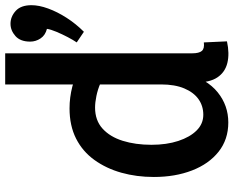

<svg xmlns="http://www.w3.org/2000/svg" viewBox="-98 -766 879 722"><g transform="rotate(-90 341.0 -405.5)"><path d="M582 -529 542 -556Q551 -569 562 -590Q573 -611 582 -632.5Q591 -654 593 -668Q569 -674 557 -692Q545 -710 545 -731Q545 -768 566 -786.5Q587 -805 612 -805Q639 -805 660.5 -785.5Q682 -766 682 -726Q682 -698 669.5 -663.5Q657 -629 634.5 -594Q612 -559 582 -529ZM501 -825V-122Q501 -96 510 -85.5Q519 -75 542 -78L546 9Q500 19 465 10.5Q430 2 410.5 -27Q391 -56 391 -110V-147H427Q404 -66 354.5 -26Q305 14 241 14Q177 14 131 -22.5Q85 -59 60.5 -122.5Q36 -186 36 -266Q36 -331 52 -388Q68 -445 100 -489.5Q132 -534 180.5 -558.5Q229 -583 294 -583Q335 -583 376 -572.5Q417 -562 463 -536L388 -467Q365 -477 340.5 -482Q316 -487 297 -487Q249 -487 218 -459Q187 -431 172 -383Q157 -335 157 -275Q157 -218 171.5 -174Q186 -130 211 -105Q236 -80 270 -80Q303 -80 328.5 -98Q354 -116 369 -151.5Q384 -187 384 -239V-825Z"/></g></svg>

Font: Yaldevi SemiBold
Style: Regular
Weight: 600
Designer: Sol Matas, Rajitha Manaperi, Kosala Senevirathne
Foundry: Mooniak
Version: Version 1.100